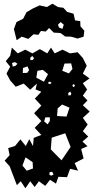

<svg xmlns="http://www.w3.org/2000/svg" viewBox="-20 -798 522 1036"><path d="M32 99 5 69 32 39 24 1 61 -10 90 -46 119 -10 138 -47 158 -10 162 -54 203 -70 167 -108 203 -145 164 -187 203 -228 168 -266 203 -303 172 -315 179 -347 143 -314 108 -347 65 -330 35 -364 15 -401 35 -438 11 -468 35 -497 44 -541 76 -510 116 -530 155 -510 195 -533 235 -510 255 -541 275 -510 317 -530 358 -510 399 -516 427 -485 448 -443 427 -401 463 -375 427 -349 450 -315 427 -282 452 -256 427 -230 464 -196 427 -162 453 -126 427 -90 456 -61 425 -34 452 -9 418 6 431 57 383 82 401 123 358 113 342 158 295 156 282 193 250 172 224 205 190 180 167 211 143 180 117 218 92 180 71 201ZM164 -484 154 -496 143 -486 144 -474H156ZM74 -454 61 -463 45 -458 49 -439 64 -443ZM364 -456 328 -455 316 -416 352 -402 371 -426ZM137 -420 128 -440 104 -431 103 -404 127 -405ZM211 -421 182 -416 176 -379 217 -357 239 -398ZM258 -352 250 -357 241 -356 242 -345H252ZM384 -339 378 -344 370 -338 375 -328 382 -332ZM365 -292 359 -304 348 -296 349 -283 361 -284ZM315 -234 291 -213 288 -172 339 -169 355 -217ZM249 -165H225L218 -143L237 -127L249 -145ZM332 -79 259 -55 254 8 312 67 361 -5ZM156 77 118 51 101 95 124 123 158 111ZM262 129 248 131 246 144 256 150 269 144ZM55 -641 69 -679 105 -697 123 -732 157 -752 194 -769 233 -760 263 -778 293 -760 322 -756 342 -734 377 -724 385 -688 413 -684 414 -656 435 -632 431 -600 398 -590 364 -600 332 -601 306 -620 270 -622 245 -647 227 -628 201 -631 187 -610 161 -613 133 -588 97 -600 70 -581ZM307 -679 293 -665 298 -650 317 -642 324 -665Z"/></svg>

Font: Rubik Gemstones
Style: Regular
Weight: 400
Designer: Hubert and Fischer, NaN
Foundry: Hubert and Fischer, NaN
Version: Version 2.200